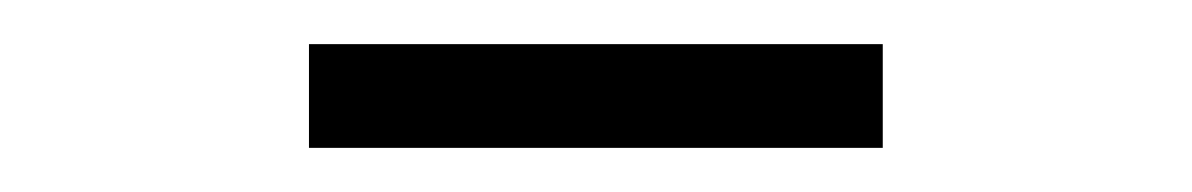

<svg xmlns="http://www.w3.org/2000/svg" viewBox="-20 -711 540 87"><path d="M120 -644V-691H380V-644Z"/></svg>

Font: Literata ExtraLight
Style: Regular
Weight: 250
Designer: Latin by Veronika Burian and Jose Scaglione. Greek by Irene Vlachou. Cyrillic by Vera Evstafieva.
Foundry: TypeTogether
Version: Version 3.103;gftools[0.9.29]